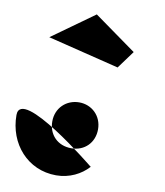

<svg xmlns="http://www.w3.org/2000/svg" viewBox="-127 -1363 1279 1488"><g transform="rotate(10 512.5 -619.5)"><path d="M180 -1023 742 -884 844 -1023 512 -1261ZM34 -385C34 -610 672 -88 672 -88H669C612 -25 522 22 417 22C192 22 34 -160 34 -385ZM316 -385C316 -280 389 -205 497 -205C601 -205 676 -280 676 -385C676 -491 596 -566 497 -566C396 -566 316 -491 316 -385Z"/></g></svg>

Font: Hussar Dziwak
Style: Regular
Weight: 400
Version: Version 1.022